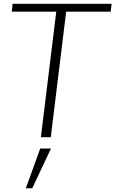

<svg xmlns="http://www.w3.org/2000/svg" viewBox="-20 -731 615 1023"><path d="M117.7 272 194.3 60.5H251.5L151.9 272ZM197.8 0 279.8 -668.9H42.5L47.4 -710.9H574.7L569.8 -668.9H332.5L250.5 0Z"/></svg>

Font: Muli
Style: ExtraLightItalic
Weight: 200
Italic angle: -7°
Designer: Vernon Adams
Foundry: newtypography
Version: Version 2.0; ttfautohint (v1.00rc1.2-2d82) -l 8 -r 50 -G 200